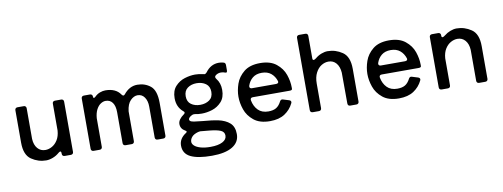

<svg xmlns="http://www.w3.org/2000/svg" viewBox="-73 -1144 4698 1792"><g transform="rotate(-10 2276.0 -248.0)"><path d="M436 -500Q436 -511 442.5 -517.5Q449 -524 460 -524H519Q530 -524 536.5 -517.5Q543 -511 543 -500V-24Q543 -13 536.5 -6.5Q530 0 519 0H460Q449 0 442.5 -6.5Q436 -13 436 -24V-29Q436 -48 426 -48Q420 -48 409 -39Q382 -15 348 -2Q314 11 284 11Q209 11 145 -32.5Q81 -76 81 -192V-500Q81 -511 87.5 -517.5Q94 -524 105 -524H164Q175 -524 181.5 -517.5Q188 -511 188 -500V-209Q191 -152 219.5 -119Q248 -86 293 -86Q325 -86 356.5 -103.5Q388 -121 410 -156.5Q432 -192 436 -245Z M1419 -334V-24Q1419 -13 1412.5 -6.5Q1406 0 1395 0H1341Q1330 0 1323.5 -6.5Q1317 -13 1317 -24V-317Q1317 -371 1293 -405.5Q1269 -440 1228 -440Q1192 -440 1160 -407.5Q1128 -375 1120 -307V-24Q1120 -13 1113.5 -6.5Q1107 0 1096 0H1037Q1026 0 1019.5 -6.5Q1013 -13 1013 -24V-317Q1013 -376 990 -408Q967 -440 925 -440Q902 -440 878 -424.5Q854 -409 837 -376.5Q820 -344 816 -295V-24Q816 -13 809.5 -6.5Q803 0 792 0H734Q723 0 716.5 -6.5Q710 -13 710 -24V-500Q710 -511 716.5 -517.5Q723 -524 734 -524H792Q803 -524 809.5 -517.5Q816 -511 816 -500Q816 -486 823 -486Q830 -486 840 -496Q861 -517 888 -527Q915 -537 939 -537Q1038 -537 1082 -472Q1091 -460 1098 -460Q1104 -460 1112 -468Q1167 -537 1242 -537Q1314 -537 1366.5 -494.5Q1419 -452 1419 -334Z M1979 -496Q1971 -489 1971 -481Q1971 -472 1979 -462Q2015 -418 2015 -352Q2015 -281 1977.5 -240Q1940 -199 1889 -183Q1838 -167 1790 -167Q1755 -167 1729 -173Q1724 -174 1716 -174Q1706 -174 1698 -170Q1682 -163 1672 -153Q1662 -143 1662 -134Q1662 -126 1668 -120Q1676 -111 1704.5 -106.5Q1733 -102 1785 -97Q1883 -89 1928 -79Q1998 -64 2038 -28Q2078 8 2078 78Q2078 154 2010 195.5Q1942 237 1815 237Q1682 237 1614 203.5Q1546 170 1546 94Q1546 28 1611 -14Q1621 -20 1621 -26Q1621 -32 1609 -38Q1566 -62 1566 -107Q1566 -129 1581 -150Q1596 -171 1622 -189Q1633 -197 1633 -204Q1633 -212 1623 -219Q1564 -268 1564 -352Q1564 -423 1601.5 -464Q1639 -505 1690.5 -521Q1742 -537 1790 -537Q1827 -537 1868 -527Q1876 -525 1878 -525Q1889 -525 1900 -538Q1950 -607 2027 -607Q2049 -607 2070 -601Q2090 -597 2090 -574V-525Q2090 -498 2071 -506Q2052 -514 2031 -514Q2001 -514 1979 -496ZM1912 -352Q1912 -404 1876.5 -429.5Q1841 -455 1790 -455Q1739 -455 1704 -429.5Q1669 -404 1669 -352Q1669 -300 1704 -275Q1739 -250 1790 -250Q1841 -250 1876.5 -275Q1912 -300 1912 -352ZM1756 -6 1745 -7Q1736 -7 1726 -4Q1683 8 1664.5 30Q1646 52 1646 76Q1646 95 1664.5 112.5Q1683 130 1721.5 141.5Q1760 153 1816 153Q1889 153 1930 131.5Q1971 110 1971 73Q1971 38 1937 23Q1903 8 1832 1Q1775 -5 1756 -6Z M2634 -235H2284Q2272 -235 2266 -228.5Q2260 -222 2262 -209Q2273 -151 2308.5 -115Q2344 -79 2405 -79Q2452 -79 2480 -96Q2508 -113 2528 -152Q2536 -167 2549 -167Q2551 -167 2559 -165L2614 -148Q2631 -142 2631 -129Q2631 -123 2628 -117Q2600 -59 2545.5 -23Q2491 13 2405 13Q2308 13 2252 -32.5Q2196 -78 2174.5 -140.5Q2153 -203 2153 -262Q2153 -321 2174.5 -383.5Q2196 -446 2252 -491.5Q2308 -537 2405 -537Q2502 -537 2558.5 -491.5Q2615 -446 2636.5 -383.5Q2658 -321 2658 -262V-249Q2658 -235 2634 -235ZM2270 -346Q2269 -343 2269 -337Q2269 -329 2275 -324Q2281 -319 2291 -319H2520Q2533 -319 2539 -325.5Q2545 -332 2542 -342Q2527 -389 2493 -417Q2459 -445 2405 -445Q2352 -445 2318.5 -418Q2285 -391 2270 -346Z M3249 -334V-24Q3249 -13 3242.5 -6.5Q3236 0 3225 0H3167Q3143 0 3143 -26Q3143 -307 3142 -317Q3138 -374 3110 -407Q3082 -440 3037 -440Q3002 -440 2969.5 -420Q2937 -400 2915.5 -358.5Q2894 -317 2894 -257V-24Q2894 -13 2887.5 -6.5Q2881 0 2870 0H2811Q2800 0 2793.5 -6.5Q2787 -13 2787 -24V-709Q2787 -720 2793.5 -726.5Q2800 -733 2811 -733H2870Q2881 -733 2887.5 -726.5Q2894 -720 2894 -709V-495Q2894 -479 2905 -479Q2914 -479 2929 -491Q2955 -513 2986.5 -525Q3018 -537 3046 -537Q3121 -537 3185 -493.5Q3249 -450 3249 -334Z M3856 -235H3506Q3494 -235 3488 -228.5Q3482 -222 3484 -209Q3495 -151 3530.5 -115Q3566 -79 3627 -79Q3674 -79 3702 -96Q3730 -113 3750 -152Q3758 -167 3771 -167Q3773 -167 3781 -165L3836 -148Q3853 -142 3853 -129Q3853 -123 3850 -117Q3822 -59 3767.5 -23Q3713 13 3627 13Q3530 13 3474 -32.5Q3418 -78 3396.5 -140.5Q3375 -203 3375 -262Q3375 -321 3396.5 -383.5Q3418 -446 3474 -491.5Q3530 -537 3627 -537Q3724 -537 3780.5 -491.5Q3837 -446 3858.5 -383.5Q3880 -321 3880 -262V-249Q3880 -235 3856 -235ZM3492 -346Q3491 -343 3491 -337Q3491 -329 3497 -324Q3503 -319 3513 -319H3742Q3755 -319 3761 -325.5Q3767 -332 3764 -342Q3749 -389 3715 -417Q3681 -445 3627 -445Q3574 -445 3540.5 -418Q3507 -391 3492 -346Z M4471 -334V-24Q4471 -13 4464.5 -6.5Q4458 0 4447 0H4388Q4377 0 4370.5 -6.5Q4364 -13 4364 -24V-317Q4361 -374 4332.5 -407Q4304 -440 4259 -440Q4227 -440 4195.5 -422.5Q4164 -405 4142 -369.5Q4120 -334 4116 -281V-24Q4116 -13 4109.5 -6.5Q4103 0 4092 0H4033Q4022 0 4015.5 -6.5Q4009 -13 4009 -24V-500Q4009 -511 4015.5 -517.5Q4022 -524 4033 -524H4092Q4103 -524 4109.5 -517.5Q4116 -511 4116 -500V-495Q4116 -479 4126 -479Q4135 -479 4150 -491Q4177 -513 4208.5 -525Q4240 -537 4268 -537Q4343 -537 4407 -493.5Q4471 -450 4471 -334Z"/></g></svg>

Font: Shippori Gothic B2 Bold
Style: Regular
Weight: 700
Designer: FONTDASU
Foundry: FONTDASU / Google Inc. / but / Adobe
Version: Version 1.130